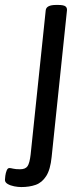

<svg xmlns="http://www.w3.org/2000/svg" viewBox="-88 -545 338 777"><path d="M-2 212Q-15 212 -30.5 209Q-46 206 -57 199.5Q-68 193 -68 183Q-68 178 -66.5 166.5Q-65 155 -61 145Q-57 135 -50 135Q-45 135 -35 137.5Q-25 140 -7 140Q15 140 23.5 127.5Q32 115 36 80L97 -503Q99 -525 139 -525H147Q169 -525 176.5 -519.5Q184 -514 183 -503L121 90Q116 141 99 167.5Q82 194 56.5 203Q31 212 -2 212Z"/></svg>

Font: Asap Condensed Condensed Regular
Style: Italic
Weight: 400
Width: 3
Italic angle: -6°
Designer: Pablo Cosgaya
Foundry: Omnibus-Type
Version: Version 3.001; ttfautohint (v1.8.4.7-5d5b)